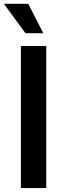

<svg xmlns="http://www.w3.org/2000/svg" viewBox="-44 -963 320 983"><path d="M192.9 -727.5V0H63V-727.5ZM86.4 -793 -23.9 -943.4H100.6L177.7 -793Z"/></svg>

Font: Inter 28pt SemiBold
Style: Regular
Weight: 600
Designer: Rasmus Andersson
Foundry: rsms
Version: Version 4.001;git-66647c0bb